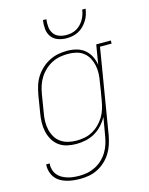

<svg xmlns="http://www.w3.org/2000/svg" viewBox="-139 -836 878 1134"><g transform="rotate(-15 300.0 -268.5)"><path d="M209 213Q187 213 165.5 210.5Q144 208 123.5 202Q103 196 85.5 185Q68 174 56 157.5Q44 141 38.5 120Q33 99 35 78H56Q54 96 59 114.5Q64 133 75 147Q86 161 101.5 170Q117 179 134.5 184.5Q152 190 171 192Q190 194 209 194Q234 194 258.5 189Q283 184 306.5 172Q330 160 349.5 141.5Q369 123 382.5 100.5Q396 78 403.5 54Q411 30 415 5L434 -105Q419 -78 398 -55.5Q377 -33 351 -18.5Q325 -4 296 2Q267 8 239 8Q210 8 182.5 1.5Q155 -5 133.5 -21Q112 -37 98.5 -60.5Q85 -84 79 -110.5Q73 -137 73.5 -166Q74 -195 79 -223L97 -333Q102 -360 110.5 -387Q119 -414 134.5 -438Q150 -462 172 -482Q194 -502 220 -515Q246 -528 273 -533Q300 -538 328 -538Q357 -538 385 -530.5Q413 -523 434 -505.5Q455 -488 467.5 -463Q480 -438 484 -410L504 -530H593V-511H522L436 8Q431 35 422.5 61.5Q414 88 399 112.5Q384 137 362.5 157Q341 177 315.5 190Q290 203 263 208Q236 213 209 213ZM245 -11Q269 -11 294 -15.5Q319 -20 342 -32.5Q365 -45 384 -63.5Q403 -82 416.5 -104Q430 -126 437.5 -150.5Q445 -175 449 -199Q454 -226 458.5 -253.5Q463 -281 467 -309Q472 -334 473 -360Q474 -386 469 -410Q464 -434 452.5 -455.5Q441 -477 422 -492Q403 -507 378.5 -513Q354 -519 328 -519Q303 -519 278 -514.5Q253 -510 229.5 -498Q206 -486 186 -467.5Q166 -449 152 -426.5Q138 -404 130 -379.5Q122 -355 118 -330L100 -220Q95 -194 94.5 -168Q94 -142 99.5 -118Q105 -94 117.5 -72.5Q130 -51 150 -37Q170 -23 194.5 -17Q219 -11 245 -11ZM345 -610Q318 -610 293 -619Q268 -628 253 -648.5Q238 -669 235.5 -696Q233 -723 237 -750H258Q255 -727 257 -704Q259 -681 271 -663Q283 -645 304 -637Q325 -629 348 -629Q364 -629 379.5 -632Q395 -635 409.5 -643Q424 -651 436 -663Q448 -675 456.5 -689.5Q465 -704 470 -719Q475 -734 477 -750H498Q495 -731 489.5 -713.5Q484 -696 473.5 -679.5Q463 -663 449 -649Q435 -635 417.5 -626Q400 -617 381.5 -613.5Q363 -610 345 -610Z"/></g></svg>

Font: Iosevka Slab ThExObl
Style: Regular
Weight: 100
Width: 7
Italic angle: -9°
Monospace: yes
Designer: Belleve Invis
Foundry: Belleve Invis
Version: Version 11.1.1; ttfautohint (v1.8.3)